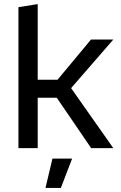

<svg xmlns="http://www.w3.org/2000/svg" viewBox="-20 -723 589 937"><path d="M70 -688 164 -703V-334H261L424 -530H533L327 -293L533 0H425L257 -246H164V0H70ZM332 51 277 194H202L236 51Z"/></svg>

Font: Roundo Medium
Style: Regular
Weight: 500
Designer: Namrata Goyal (Gurmukhi), Shiva Nallaperumal (Latin)
Foundry: Indian Type Foundry
Version: Version 1.000;PS 1.0;hotconv 1.0.88;makeotf.lib2.5.647800